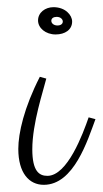

<svg xmlns="http://www.w3.org/2000/svg" viewBox="-20 -566 286 535"><path d="M102 -51C186 -51 224 -175 246 -234L227 -239C211 -193 168 -76 112 -76C89 -76 70 -89 70 -150C70 -223 101 -314 109 -347L91 -352C47 -266 31 -195 31 -151C31 -84 61 -51 102 -51ZM181 -506C181 -524 162 -546 129 -546C106 -546 86 -531 86 -509C86 -488 107 -470 135 -470C161 -470 181 -483 181 -506ZM155 -506C155 -500 150 -495 140 -495C130 -495 123 -501 123 -508C123 -515 129 -519 138 -519C149 -519 155 -512 155 -506Z"/></svg>

Font: Clicker Script
Style: Regular
Weight: 400
Designer: Astigmatic (AOETI)
Foundry: Astigmatic (AOETI)
Version: Version 1.000